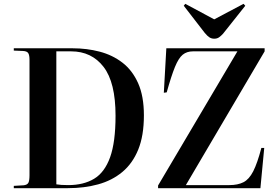

<svg xmlns="http://www.w3.org/2000/svg" viewBox="-20 -982 1446 1002"><path d="M52 0V-12L103 -15Q122 -17 128 -28Q134 -39 134 -68V-670Q134 -694 127.5 -704.5Q121 -715 100 -716L52 -718V-730H359Q433 -730 500 -712.5Q567 -695 619 -655Q671 -615 701 -547.5Q731 -480 731 -380Q731 -274 701.5 -201.5Q672 -129 618.5 -84.5Q565 -40 492.5 -20Q420 0 334 0ZM336 -16Q416 -16 471 -49Q526 -82 554.5 -161Q583 -240 583 -378Q583 -552 520.5 -633Q458 -714 351 -714H274V-20Q296 -16 336 -16ZM805 0V-14L1219 -714H987Q955 -714 933.5 -696.5Q912 -679 893 -632.5Q874 -586 850 -500L835 -498L848 -730H1361V-714L950 -16H1177Q1221 -16 1250.5 -31Q1280 -46 1301.5 -88Q1323 -130 1344 -210H1359L1339 0ZM1098 -780Q1084 -780 1073 -787Q1062 -794 1048 -811L939 -952L947 -962L1098 -881L1251 -962L1260 -952L1144 -806Q1134 -795 1123.5 -787.5Q1113 -780 1098 -780Z"/></svg>

Font: Literata 72pt SemiBold
Style: Regular
Weight: 600
Designer: Latin by Veronika Burian and Jose Scaglione. Greek by Irene Vlachou. Cyrillic by Vera Evstafieva.
Foundry: TypeTogether
Version: Version 3.002